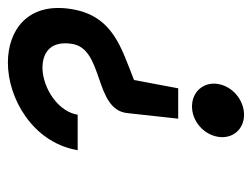

<svg xmlns="http://www.w3.org/2000/svg" viewBox="-96 -538 639 487"><g transform="rotate(-90 223.5 -294.5)"><path d="M86 -417H176L177 -422C189 -474 255 -510 303 -506C337 -503 363 -483 356 -433C345 -349 188 -377 180 -290L166 -162H243L264 -274C343 -306 427 -326 444 -433C462 -544 390 -594 308 -594C217 -594 108 -531 87 -422ZM120 -61C114 -24 139 5 176 5C213 5 248 -24 254 -61C260 -98 234 -127 197 -127C160 -127 126 -98 120 -61Z"/></g></svg>

Font: Charger Pro
Style: BdNarObl
Weight: 700
Designer: Jasper
Foundry: Cannot Into Space Fonts
Version: Version 1.09